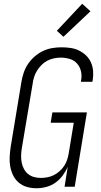

<svg xmlns="http://www.w3.org/2000/svg" viewBox="-20 -995 540 1023"><path d="M175 8Q148 8 123.5 1Q99 -6 80 -22Q61 -38 50 -60.5Q39 -83 34.5 -108Q30 -133 31.5 -159.5Q33 -186 37 -213L94 -558Q98 -582 106 -606.5Q114 -631 128.5 -653Q143 -675 163.5 -693Q184 -711 207.5 -722.5Q231 -734 256.5 -738.5Q282 -743 307 -743Q332 -743 356 -739.5Q380 -736 400.5 -726Q421 -716 438 -700Q455 -684 464.5 -662.5Q474 -641 476 -617Q478 -593 474 -568L472 -559H411L412 -566Q417 -591 411.5 -615Q406 -639 390.5 -656.5Q375 -674 351.5 -681Q328 -688 303 -688Q285 -688 266.5 -684Q248 -680 231 -671Q214 -662 200.5 -648Q187 -634 177 -618Q167 -602 161.5 -584Q156 -566 154 -549L96 -204Q93 -185 92.5 -166Q92 -147 95.5 -129Q99 -111 107.5 -95Q116 -79 129.5 -68Q143 -57 160.5 -52Q178 -47 198 -47Q215 -47 233 -50.5Q251 -54 267 -62Q283 -70 297 -82.5Q311 -95 321.5 -110.5Q332 -126 337.5 -143Q343 -160 346 -177L373 -341H250L259 -396H443L378 0H324L341 -107Q331 -83 314.5 -60.5Q298 -38 275.5 -22Q253 -6 226.5 1Q200 8 175 8ZM318 -799 283 -831 418 -975 462 -935Z"/></svg>

Font: Iosevka Light Oblique
Style: Regular
Weight: 300
Italic angle: -9°
Monospace: yes
Designer: Belleve Invis
Foundry: Belleve Invis
Version: Version 32.5.0; ttfautohint (v1.8.4)